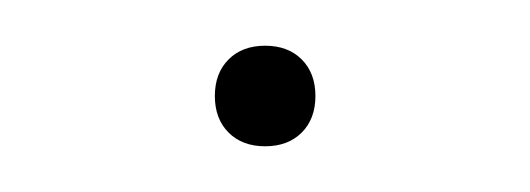

<svg xmlns="http://www.w3.org/2000/svg" viewBox="-20 -402 232 84"><path d="M96 -338Q86 -338 80 -344Q74 -350 74 -360Q74 -370 80 -376Q86 -382 96 -382Q106 -382 112 -376Q118 -370 118 -360Q118 -350 112 -344Q106 -338 96 -338Z"/></svg>

Font: Kantumruy Pro Thin
Style: Regular
Weight: 250
Version: Version 1.002